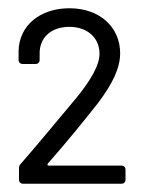

<svg xmlns="http://www.w3.org/2000/svg" viewBox="-20 -905 362 465"><path d="M36 -460H274C280 -460 284 -464 284 -470V-494C284 -500 280 -504 274 -504H98C95 -504 94 -506 96 -509C140 -559 180 -608 217 -655C252 -701 271 -740 271 -776C271 -838 223 -885 148 -885C78 -885 26 -844 25 -781V-760C25 -754 29 -750 35 -750H66C72 -750 76 -754 76 -760V-774C75 -814 104 -840 148 -840C191 -840 221 -814 221 -775C221 -747 200 -711 165 -668C122 -617 78 -563 31 -509C27 -505 26 -502 26 -497V-470C26 -464 30 -460 36 -460Z"/></svg>

Font: Elastic
Style: elastic
Weight: 400
Designer: Jeremy Tribby
Foundry: Tribby Type
Version: Version 1.422;hotconv 1.0.109;makeotfexe 2.5.65596